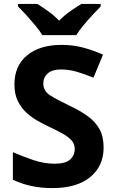

<svg xmlns="http://www.w3.org/2000/svg" viewBox="-20 -954 591 984"><path d="M511 -198Q511 -103 442.5 -46.5Q374 10 248 10Q135 10 46 -33V-174Q97 -152 151.5 -133.5Q206 -115 260 -115Q316 -115 339.5 -136.5Q363 -158 363 -191Q363 -218 344.5 -237Q326 -256 295 -272.5Q264 -289 224 -308Q199 -320 170 -336.5Q141 -353 114.5 -377.5Q88 -402 71 -437Q54 -472 54 -521Q54 -617 119 -670.5Q184 -724 296 -724Q352 -724 402.5 -711Q453 -698 508 -674L459 -556Q410 -576 371 -587Q332 -598 291 -598Q248 -598 225 -578Q202 -558 202 -526Q202 -488 236 -466Q270 -444 337 -412Q392 -386 430.5 -358Q469 -330 490 -292Q511 -254 511 -198ZM197 -774Q183 -797 160.5 -824Q138 -851 114.5 -877Q91 -903 72 -921V-934H171Q197 -918 227 -896.5Q257 -875 283 -848Q309 -875 340 -896.5Q371 -918 397 -934H496V-921Q478 -903 454 -877Q430 -851 407.5 -824Q385 -797 371 -774Z"/></svg>

Font: Noto Sans Devanagari UI
Style: Bold
Weight: 700
Designer: Jelle Bosma - Monotype Design Team
Foundry: Monotype Imaging Inc.
Version: Version 2.004; ttfautohint (v1.8.4.7-5d5b)